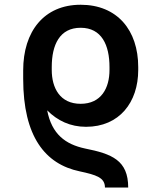

<svg xmlns="http://www.w3.org/2000/svg" viewBox="-20 -573 692 824"><path d="M430.4 231.9H530.2C530.2 114.7 460.2 87.4 344.8 64.3C261.4 46.5 202.1 3.2 182.5 -99.4C226.6 -55 282 -28.8 349.1 -28.8C492.2 -28.8 573.2 -133.9 573.2 -272.7V-285.2C573.2 -443.2 483.3 -552.6 326 -552.6C168.7 -552.6 79.5 -437.9 79.5 -271V-260.7V-259.6V-234.7C79.5 13.1 174 131.4 321.7 162.3C392.8 177.6 430.4 188.9 430.4 231.9ZM202.1 -272.7V-285.2C202.1 -381.4 236.5 -453.8 326 -453.8C416.5 -453.8 449.9 -379.3 449.9 -285.2V-272.7C449.9 -195 414.4 -127.5 326 -127.5C237.6 -127.5 202.1 -195.3 202.1 -272.7Z"/></svg>

Font: Magic Ui Pro Semi Bold
Style: Regular
Weight: 600
Designer: Stefan Endress, Andreas Faust
Version: Version 1.000;FEAKit 1.0